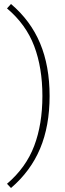

<svg xmlns="http://www.w3.org/2000/svg" viewBox="-20 -764 323 960"><path d="M35 176 15 155Q110 74 151 -34.5Q192 -143 192 -284Q192 -425 151 -533.5Q110 -642 15 -722L35 -744Q133 -661 180.5 -547.5Q228 -434 228 -284Q228 -134 180.5 -21Q133 92 35 176Z"/></svg>

Font: Kantumruy Pro ExtraLight
Style: Regular
Weight: 250
Version: Version 1.002